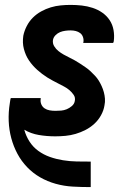

<svg xmlns="http://www.w3.org/2000/svg" viewBox="-20 -548 540 783"><path d="M349 215Q313 215 277 213Q241 211 207 201.5Q173 192 143.5 175Q114 158 90.5 133.5Q67 109 51 79Q35 49 26 15.5Q17 -18 15.5 -54Q14 -90 20 -127Q21 -132 21.5 -137Q22 -142 24 -148H146V-145Q144 -133 148.5 -122.5Q153 -112 162 -106Q171 -100 182.5 -98Q194 -96 206 -96Q218 -96 229.5 -97Q241 -98 252 -102.5Q263 -107 273 -115.5Q283 -124 285 -136Q288 -150 280.5 -161Q273 -172 263 -180.5Q253 -189 241.5 -195Q230 -201 218.5 -207Q207 -213 195.5 -219Q184 -225 173 -232Q162 -239 152 -246.5Q142 -254 132.5 -262.5Q123 -271 114.5 -280.5Q106 -290 98.5 -301Q91 -312 86 -323.5Q81 -335 77.5 -348Q74 -361 73.5 -374.5Q73 -388 75 -402Q79 -422 89 -441.5Q99 -461 114 -476Q129 -491 148 -501.5Q167 -512 187 -518Q207 -524 227.5 -526Q248 -528 268 -528Q291 -528 313.5 -525.5Q336 -523 357.5 -516Q379 -509 397 -496.5Q415 -484 427 -466Q439 -448 443 -425.5Q447 -403 444 -380Q443 -378 443 -376.5Q443 -375 441 -373H319L320 -375Q322 -386 318.5 -396.5Q315 -407 307 -413Q299 -419 289 -421.5Q279 -424 268 -424Q257 -424 246 -422.5Q235 -421 225 -417Q215 -413 206.5 -404.5Q198 -396 196 -385Q194 -371 201 -359.5Q208 -348 218 -340Q228 -332 239.5 -325.5Q251 -319 262.5 -313.5Q274 -308 285.5 -301.5Q297 -295 307.5 -288Q318 -281 329 -273.5Q340 -266 349 -257.5Q358 -249 367 -239.5Q376 -230 382.5 -219.5Q389 -209 394.5 -197Q400 -185 403.5 -172Q407 -159 408 -145.5Q409 -132 406 -118Q403 -98 392 -78Q381 -58 364.5 -43Q348 -28 328.5 -18Q309 -8 288.5 -2Q268 4 247 6Q226 8 205 8Q171 8 138.5 2.5Q106 -3 79 -19Q86 7 100.5 29.5Q115 52 136.5 67.5Q158 83 183.5 92Q209 101 237 105.5Q265 110 293 110.5Q321 111 349 111H350V215Z"/></svg>

Font: Iosevka SS18 Extrabold
Style: Italic
Weight: 800
Italic angle: -9°
Monospace: yes
Designer: Belleve Invis
Foundry: Belleve Invis
Version: Version 25.1.1; ttfautohint (v1.8.4)